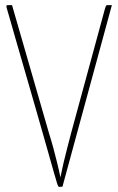

<svg xmlns="http://www.w3.org/2000/svg" viewBox="-20 -720 461 750"><path d="M211 10Q207 10 202.5 -5.5Q198 -21 190 -48Q178 -91 160 -154Q142 -217 121.5 -289Q101 -361 80.5 -431Q60 -501 43.5 -559Q27 -617 17 -651.5Q7 -686 7 -686Q5 -692 5 -696Q5 -700 11 -700H27L171 -201Q182 -166 189.5 -137.5Q197 -109 203.5 -83Q210 -57 216 -27Q222 -57 228 -83Q234 -109 241.5 -137.5Q249 -166 258 -201L390 -686Q392 -692 393.5 -696Q395 -700 400 -700H417L224 9Q224 9 220.5 9.5Q217 10 211 10Z"/></svg>

Font: Yanone Kaffeesatz ExtraLight
Style: Regular
Weight: 200
Designer: Yanone (Cyrillic: Daniel Pouzeot, Huerta Tipografica, and Cyreal)
Foundry: Yanone
Version: Version 2.003